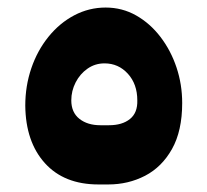

<svg xmlns="http://www.w3.org/2000/svg" viewBox="-20 -486 550 509"><path d="M241 3Q150 3 99 -53.5Q48 -110 47 -206Q47 -258 63 -305Q79 -352 108.5 -388.5Q138 -425 177 -445.5Q216 -466 260 -466Q304 -466 341 -445Q378 -424 405.5 -388Q433 -352 448 -307Q463 -262 463 -213Q463 -139 436 -91Q409 -43 364.5 -20Q320 3 267 3ZM246 -154H269Q304 -154 324.5 -170.5Q345 -187 344 -220Q344 -263 319 -290.5Q294 -318 257 -318Q232 -318 212 -304Q192 -290 180.5 -267.5Q169 -245 169 -220Q169 -188 190.5 -171Q212 -154 246 -154Z"/></svg>

Font: Rubik
Style: Bold
Weight: 700
Designer: Hubert and Fischer
Foundry: Hubert and Fischer
Version: Version 2.300;gftools[0.9.30]